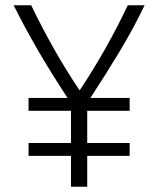

<svg xmlns="http://www.w3.org/2000/svg" viewBox="-20 -713 604 733"><path d="M251 0V-118H89V-167H251V-290H89V-339H238Q178 -430 127.5 -516.5Q77 -603 32 -693H99Q139 -610 185.5 -527.5Q232 -445 284 -368Q335 -444 381.5 -526.5Q428 -609 468 -693H532Q491 -607 438.5 -519.5Q386 -432 325 -339H475V-290H313V-167H475V-118H313V0Z"/></svg>

Font: Ubuntu Sans Light
Style: Regular
Weight: 300
Designer: Dalton Maag Ltd
Foundry: Dalton Maag Ltd
Version: Version 1.006; ttfautohint (v1.8.4.7-5d5b)